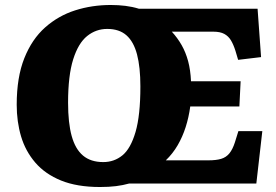

<svg xmlns="http://www.w3.org/2000/svg" viewBox="-20 -736 1105 770"><path d="M47 -316Q47 -426 77.5 -502.5Q108 -579 161 -626Q214 -673 281.5 -694.5Q349 -716 424 -716Q455 -716 483 -712.5Q511 -709 537 -701H1013L1027 -507L935 -496L924 -533Q916 -558 906 -574.5Q896 -591 879.5 -600Q863 -609 835 -609H669Q692 -584 708.5 -555Q725 -526 734.5 -490.5Q744 -455 746 -410H945L940 -309H743Q737 -265 724.5 -226Q712 -187 692.5 -153.5Q673 -120 645 -93H816Q847 -93 867 -99Q887 -105 900 -121Q913 -137 922 -165L936 -210H1032L1008 0H498Q473 7 445 10.5Q417 14 381 14Q289 14 225 -12Q161 -38 121.5 -84Q82 -130 64.5 -189Q47 -248 47 -316ZM253 -324Q253 -243 267.5 -190.5Q282 -138 313 -112Q344 -86 394 -86Q438 -86 471 -113Q504 -140 523.5 -206.5Q543 -273 543 -389Q543 -467 529.5 -518Q516 -569 487 -594.5Q458 -620 410 -620Q365 -620 329.5 -591.5Q294 -563 273.5 -498Q253 -433 253 -324Z"/></svg>

Font: Literata ExtraBold
Style: Italic
Weight: 800
Italic angle: -2°
Designer: Latin by Veronika Burian and Jose Scaglione. Greek by Irene Vlachou. Cyrillic by Vera Evstafieva
Foundry: TypeTogether
Version: Version 3.002